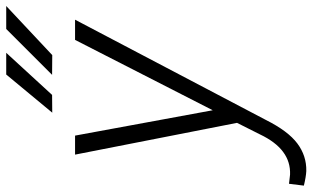

<svg xmlns="http://www.w3.org/2000/svg" viewBox="-256 -576 1004 617"><g transform="rotate(-90 245.5 -268.0)"><path d="M0 0ZM199.2 -85.9 425.3 -528.3H490.2L168 85Q132.3 156.2 92.5 186Q52.7 215.8 3.9 214.8Q-14.6 213.9 -43 207L-37.1 159.2L-7.8 162.6Q74.2 166 121.6 65.9L158.7 -7.8L56.6 -528.3H117.7ZM460.4 -749.5H534.2L376.5 -601.6L313 -602.1ZM314 -749.5H383.8L248.5 -602.1L191.4 -601.6Z"/></g></svg>

Font: Roboto Light
Style: Italic
Weight: 300
Italic angle: -12°
Designer: Google
Version: Version 2.134; 2016; ttfautohint (v1.6)